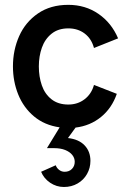

<svg xmlns="http://www.w3.org/2000/svg" viewBox="-20 -516 525 789"><path d="M366.2 -167 460 -130.4Q439.5 -71.3 395 -35.2Q350.6 1 290.5 8.3L259.3 51.3Q303.7 56.2 327.6 81.3Q351.6 106.4 351.6 145Q351.6 174.3 337.6 199Q323.7 223.6 298.8 238Q273.9 252.4 242.7 252.4Q211.9 252.4 186 234.9Q160.2 217.3 148.9 189.9L209 163.1Q212.9 174.3 222.9 182.1Q232.9 189.9 245.6 189.9Q264.2 189.9 275.6 178.2Q287.1 166.5 287.1 148.9Q287.1 133.3 276.9 120.6Q266.6 107.9 247.6 100.3Q228.5 92.8 202.6 92.8H172.9L225.1 7.3Q163.1 -1.5 119.9 -37.6Q76.7 -73.7 54.9 -127.7Q33.2 -181.6 33.2 -243.2Q33.2 -310.1 58.8 -367.7Q84.5 -425.3 136 -460.7Q187.5 -496.1 260.7 -496.1Q330.6 -496.1 384.3 -459.2Q438 -422.4 465.3 -358.4L366.2 -318.8Q356 -356.9 327.9 -378.2Q299.8 -399.4 260.7 -399.4Q219.2 -399.4 191.9 -377.4Q164.6 -355.5 152.1 -320.1Q139.6 -284.7 139.6 -243.2Q139.6 -200.7 151.9 -165.3Q164.1 -129.9 191.4 -108.2Q218.8 -86.4 260.7 -86.4Q299.3 -86.4 327.6 -108.2Q356 -129.9 366.2 -167Z"/></svg>

Font: Acari Sans SemiBold
Style: Regular
Weight: 600
Designer: Alfredo Marco Pradil and Stefan Peev
Foundry: Hanken Design Co.
Version: Version 1.045;January 11, 2019;FontCreator 11.5.0.2425 64-bi